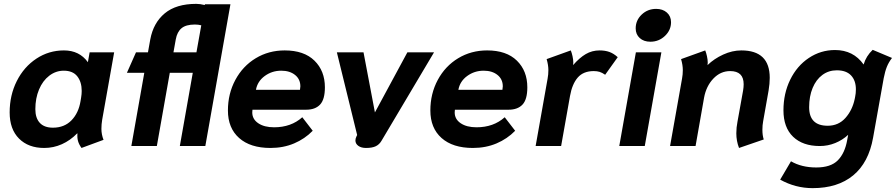

<svg xmlns="http://www.w3.org/2000/svg" viewBox="-20 -756 4638 994"><path d="M30 -174Q30 -263 67 -336.5Q104 -410 168.5 -452.5Q233 -495 311 -495Q391 -495 435 -434L444 -485H571L509 -136Q505 -112 505 -89Q505 -60 516 -32L402 10Q389 -8 384 -25.5Q379 -43 381 -65H379Q344 -29 300.5 -9.5Q257 10 209 10Q127 10 78.5 -38.5Q30 -87 30 -174ZM397 -233 400 -251Q403 -269 403 -285Q403 -332 380 -361Q357 -390 310 -390Q269 -390 235 -364Q201 -338 182 -292.5Q163 -247 163 -191Q163 -145 186 -120Q209 -95 254 -95Q313 -95 350 -133Q387 -171 397 -233Z M1173 -734 1043 0H911L978 -379H859L792 0H660L727 -379H637L684 -485H746L758 -552Q774 -638 833 -687Q892 -736 996 -736Q1015 -736 1040 -730L1041 -734ZM997 -485 1022 -625Q1007 -629 989 -629Q943 -629 920 -610Q897 -591 890 -552L878 -485Z M1160 -184Q1160 -271 1198.5 -342.5Q1237 -414 1304 -454.5Q1371 -495 1454 -495Q1554 -495 1608 -442Q1662 -389 1662 -304Q1662 -241 1637 -214.5Q1612 -188 1565 -188H1287Q1286 -183 1286 -174Q1286 -139 1317 -118Q1348 -97 1399 -97Q1487 -97 1545 -149L1599 -79Q1558 -37 1502.5 -13.5Q1447 10 1380 10Q1276 10 1218 -41.5Q1160 -93 1160 -184ZM1533 -291Q1535 -303 1535 -309Q1535 -346 1507.5 -368Q1480 -390 1436 -390Q1388 -390 1350.5 -362.5Q1313 -335 1305 -291Z M1820 -29Q1820 -39 1826 -51L1829 -57L1724 -485H1862L1921 -174L2089 -485H2227L1955 -27Q1944 -8 1925.5 1Q1907 10 1875 10Q1850 10 1835 -1Q1820 -12 1820 -29Z M2208 -184Q2208 -271 2246.5 -342.5Q2285 -414 2352 -454.5Q2419 -495 2502 -495Q2602 -495 2656 -442Q2710 -389 2710 -304Q2710 -241 2685 -214.5Q2660 -188 2613 -188H2335Q2334 -183 2334 -174Q2334 -139 2365 -118Q2396 -97 2447 -97Q2535 -97 2593 -149L2647 -79Q2606 -37 2550.5 -13.5Q2495 10 2428 10Q2324 10 2266 -41.5Q2208 -93 2208 -184ZM2581 -291Q2583 -303 2583 -309Q2583 -346 2555.5 -368Q2528 -390 2484 -390Q2436 -390 2398.5 -362.5Q2361 -335 2353 -291Z M2815 -349Q2819 -370 2819 -393Q2819 -419 2810 -450L2935 -495Q2940 -483 2944 -465Q2948 -447 2948 -432Q2948 -423 2947 -419Q2980 -457 3012.5 -476Q3045 -495 3084 -495Q3113 -495 3135 -487Q3157 -479 3178 -460L3113 -369Q3097 -380 3084 -384Q3071 -388 3054 -388Q3000 -388 2971 -354.5Q2942 -321 2931 -259L2885 0H2753Z M3271 -609Q3271 -651 3302 -680.5Q3333 -710 3377 -710Q3411 -710 3432.5 -691Q3454 -672 3454 -641Q3454 -600 3422.5 -570Q3391 -540 3347 -540Q3313 -540 3292 -559Q3271 -578 3271 -609ZM3272 -485H3404L3318 0H3186Z M3792 -66Q3792 -96 3798 -126L3827 -287Q3830 -305 3830 -320Q3830 -388 3760 -388Q3710 -388 3673 -349Q3636 -310 3625 -250L3581 0H3449L3511 -349Q3515 -370 3515 -393Q3515 -419 3506 -450L3631 -495Q3636 -483 3640 -465Q3644 -447 3644 -432Q3644 -423 3643 -419Q3677 -452 3724 -473.5Q3771 -495 3818 -495Q3965 -495 3965 -353Q3965 -323 3959 -287L3931 -129Q3927 -108 3927 -84Q3927 -55 3934 -34L3806 10Q3792 -26 3792 -66Z M4019 174 4075 79Q4130 111 4206 111Q4281 111 4317.5 74Q4354 37 4366 -31L4371 -58Q4342 -31 4304 -15.5Q4266 0 4224 0Q4136 0 4086 -48Q4036 -96 4036 -185Q4036 -272 4071 -343.5Q4106 -415 4167.5 -456Q4229 -497 4303 -497Q4398 -497 4451 -422Q4464 -466 4498 -498L4598 -456Q4581 -434 4571.5 -410.5Q4562 -387 4555 -351L4500 -43Q4477 86 4397 152Q4317 218 4187 218Q4098 218 4019 174ZM4405 -244 4407 -254Q4411 -273 4411 -293Q4411 -339 4386 -365.5Q4361 -392 4312 -392Q4270 -392 4237.5 -368Q4205 -344 4187 -300.5Q4169 -257 4169 -201Q4169 -105 4265 -105Q4321 -105 4357 -145.5Q4393 -186 4405 -244Z"/></svg>

Font: Niramit
Style: Bold Italic
Weight: 700
Italic angle: -10°
Designer: Katatrad Aksorn Co.,Ltd.
Foundry: Cadson Demak Co.,Ltd.
Version: Version 1.001; ttfautohint (v1.6)